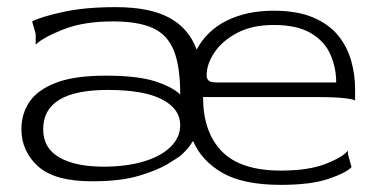

<svg xmlns="http://www.w3.org/2000/svg" viewBox="-20 -508 1055 538"><path d="M238 0Q132 0 86 -42.5Q40 -85 40 -146Q40 -189 62.5 -222.5Q85 -256 136.5 -276Q188 -296 276 -296Q366 -296 415 -280Q464 -264 485 -243Q485 -322 467 -366.5Q449 -411 408 -429.5Q367 -448 296 -448Q215 -448 158.5 -426Q102 -404 80 -383V-413L70 -448Q95 -461 156.5 -474.5Q218 -488 304 -488Q399 -488 454 -458.5Q509 -429 531 -369Q560 -423 616 -450.5Q672 -478 747 -478Q813 -478 857.5 -459Q902 -440 927.5 -408.5Q953 -377 964 -338Q975 -299 975 -258V-226Q974 -229 948.5 -232.5Q923 -236 865 -236H549Q549 -138 601.5 -84Q654 -30 767 -30Q845 -30 893 -49Q941 -68 955 -86V-76L965 -40Q951 -24 901 -7Q851 10 767 10Q662 10 603.5 -23.5Q545 -57 521 -113Q511 -97 501 -86.5Q491 -76 485 -71Q477 -65 449 -48Q421 -31 369.5 -15.5Q318 0 238 0ZM587 -277H922Q922 -319 905.5 -356Q889 -393 850.5 -415.5Q812 -438 747 -438Q686 -438 644 -415.5Q602 -393 580.5 -360.5Q559 -328 559 -297Q559 -287 565 -282Q571 -277 587 -277ZM271 -41Q334 -41 382.5 -55.5Q431 -70 458 -96.5Q485 -123 485 -157Q485 -203 434 -229.5Q383 -256 282 -256Q101 -256 101 -146Q101 -93 146 -67Q191 -41 271 -41Z"/></svg>

Font: Red Rose Light
Style: Regular
Weight: 300
Designer: Jaikishan Patel
Version: Version 1.001; ttfautohint (v1.8.3)